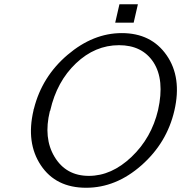

<svg xmlns="http://www.w3.org/2000/svg" viewBox="-20 -867 854 905"><path d="M523 -760 543 -847H630L610 -760ZM138 -347Q138 -351 140 -355Q178 -506 298.5 -608.5Q419 -711 554 -711Q693 -711 765.5 -606.5Q838 -502 802 -346Q767 -194 647 -88Q527 18 386 18Q243 18 172.5 -88Q102 -194 138 -347ZM217 -347Q217 -345 215 -343Q184 -216 237 -128Q291 -38 399 -38Q506 -38 600 -127.5Q694 -217 725 -348Q757 -491 703 -574Q650 -654 541 -654Q428 -654 338 -568.5Q248 -483 217 -347Z"/></svg>

Font: Coval
Style: ExtraLight Italic
Weight: 200
Foundry: Context Ltd
Version: Version 001.000